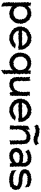

<svg xmlns="http://www.w3.org/2000/svg" viewBox="1612 -2294 876 4139"><g transform="rotate(90 2049.5 -225.0)"><path d="M111 -388 114 -399 104 -404 103 -428 119 -436 115 -437 116 -445 102 -444 95 -442 73 -456 70 -444 55 -460 51 -458 42 -456 30 -435H39L42 -415L24 -405L41 -395H26L25 -376L34 -367L35 -356L29 -340L25 -335L31 -330L24 -303L28 -293L43 -298L30 -278L34 -267L30 -269V-254L35 -237L42 -228H34L31 -200L41 -195L27 -180L37 -169L26 -171L42 -153L34 -154L36 -134L35 -135L26 -118L42 -114C41 -107 40 -99 39 -92L23 -71L35 -60L40 -61L29 -43L33 -31L32 -29L38 -23L32 -8L34 -5L25 12L28 15L26 41H31L35 45L32 61L29 70L38 91L30 101L40 95L42 115L25 119L35 135L43 141L55 151L53 162L59 161L77 170L86 176L100 169L94 176L105 182L115 189L114 178L120 184L123 160L119 145L114 149L124 124L121 127C117 118 112 108 108 99V92H123L121 76L112 60L121 61L114 47L115 40L113 12L109 6L118 1L115 -15L124 -28L123 -35L109 -34L119 -51H126C121 -59 117 -57 129 -50C134 -61 121 -44 133 -52C123 -42 123 -53 134 -39V-25C138 -34 141 -25 159 -30C157 -20 158 -18 167 -23C169 -11 162 -15 175 -16C177 -6 163 -7 178 -16C178 -11 176 -15 187 -13C183 -13 191 -8 196 -1C201 -5 209 3 213 -2C214 3 211 -7 222 -4C212 -4 227 14 223 -1C226 2 229 2 238 18C235 18 249 6 237 12C253 1 246 12 257 9C270 18 272 20 263 11C279 20 281 15 290 9C275 9 285 4 286 16C298 8 300 4 307 0C308 8 311 1 310 7C315 10 316 6 322 -1C322 2 334 11 337 6C321 -1 333 6 339 -4C341 7 339 -6 356 7C349 -14 361 4 364 -7C360 -2 370 -15 363 -12C358 -15 368 -11 376 -19C383 -13 372 -10 387 -23C391 -17 390 -15 388 -16C386 -27 399 -24 389 -24C404 -40 394 -36 411 -32C401 -40 416 -51 404 -38C421 -55 418 -47 412 -59C429 -45 415 -48 425 -66C435 -66 440 -68 432 -57C440 -67 442 -68 445 -70C440 -66 444 -88 440 -87C446 -88 445 -87 442 -91C459 -83 448 -104 463 -95C459 -107 456 -110 461 -102C462 -103 468 -120 462 -109C476 -119 479 -123 468 -129C480 -134 484 -124 479 -143C481 -142 478 -148 483 -141C485 -153 471 -147 478 -153C486 -169 482 -171 488 -164C493 -174 483 -168 485 -171C492 -184 496 -190 480 -185C495 -194 481 -205 483 -207C488 -212 489 -201 481 -218C494 -210 482 -227 501 -231C499 -226 493 -222 496 -238C498 -233 498 -235 496 -243C491 -241 483 -241 493 -262C499 -258 491 -256 483 -264C495 -266 487 -274 495 -274C490 -276 487 -284 492 -289C484 -277 475 -287 477 -303C480 -305 471 -293 475 -312C477 -303 479 -316 476 -320C477 -322 484 -319 473 -326C466 -323 461 -327 460 -323C468 -326 464 -346 474 -348C459 -351 455 -352 463 -354C463 -354 452 -354 465 -349C459 -349 454 -356 441 -367C451 -373 444 -378 440 -374C451 -366 445 -383 430 -373C429 -383 439 -381 437 -387C427 -382 424 -397 420 -400C427 -394 428 -399 419 -404C422 -405 410 -412 414 -417C413 -408 412 -421 398 -423C407 -423 392 -422 394 -420C406 -421 392 -434 390 -434C387 -431 380 -439 385 -422C372 -425 386 -431 366 -431C374 -434 362 -440 360 -441C367 -437 351 -435 354 -454C344 -439 354 -457 343 -441C341 -443 341 -444 331 -461C324 -447 333 -458 333 -452C325 -466 314 -458 309 -463C316 -466 301 -468 295 -466C303 -468 294 -459 301 -467C297 -451 278 -456 274 -462C272 -469 273 -456 280 -465C270 -459 259 -467 257 -453C254 -469 244 -462 239 -470C244 -467 246 -455 231 -461C234 -457 226 -466 223 -448C225 -451 211 -461 220 -450C215 -445 213 -449 199 -452C192 -441 207 -454 202 -439C199 -449 189 -446 184 -449C179 -439 184 -441 168 -447C167 -434 167 -430 169 -431C170 -426 164 -425 164 -429C163 -437 154 -424 149 -416C146 -419 140 -425 145 -412C140 -427 135 -412 135 -412C140 -415 124 -416 139 -403C125 -405 129 -401 117 -394C115 -392 107 -399 107 -399C113 -397 106 -391 121 -390ZM116 -225C119 -232 124 -236 121 -244C121 -244 126 -251 124 -247C125 -259 125 -244 122 -258C128 -255 111 -260 126 -270C118 -272 126 -276 116 -272C132 -275 131 -292 132 -290C132 -290 138 -284 134 -304C140 -295 130 -308 136 -296C130 -313 134 -315 136 -303C131 -322 150 -314 147 -324C140 -318 152 -318 147 -330C160 -336 150 -335 149 -328C164 -327 166 -331 171 -348C169 -343 173 -338 172 -339C168 -353 181 -349 183 -361C184 -362 181 -357 191 -353C189 -369 183 -367 200 -363C198 -372 203 -355 210 -374C202 -362 215 -367 208 -365C205 -371 212 -379 224 -374C233 -367 223 -368 224 -375C242 -368 233 -370 252 -379C255 -382 256 -374 271 -380C271 -380 276 -375 276 -377C275 -370 283 -381 285 -378C293 -379 302 -379 302 -368C292 -366 299 -377 301 -363C318 -369 312 -367 325 -358C327 -366 318 -373 326 -357C336 -367 338 -349 338 -349C333 -350 340 -346 344 -357C339 -356 355 -343 350 -346C360 -337 350 -345 350 -334C354 -333 367 -340 373 -340C366 -325 380 -320 374 -320C366 -315 384 -308 375 -321C381 -306 377 -306 385 -316C376 -309 391 -293 389 -297C385 -290 388 -292 391 -298C399 -286 391 -276 385 -279C388 -268 393 -265 392 -261C394 -261 399 -266 402 -251C406 -248 394 -258 409 -241C407 -244 395 -240 394 -231C408 -240 401 -230 393 -224C412 -228 393 -226 397 -220C394 -217 394 -205 409 -206V-197C396 -183 390 -191 392 -179C404 -178 396 -189 395 -172C384 -173 384 -167 388 -174C392 -161 384 -150 381 -166C395 -151 387 -156 390 -147C386 -152 384 -151 378 -132C372 -137 373 -143 382 -127C374 -121 377 -117 373 -130C359 -115 367 -117 356 -108C361 -113 349 -110 351 -118C357 -109 358 -114 336 -104C347 -94 347 -103 340 -100C343 -90 323 -103 321 -94C330 -83 323 -86 321 -97C323 -83 305 -83 311 -83C308 -79 299 -84 298 -78C298 -78 285 -85 290 -87C289 -88 282 -85 281 -80C264 -82 271 -73 262 -74C270 -83 253 -84 249 -80C249 -83 254 -69 235 -79V-84C234 -81 230 -74 217 -88C226 -88 222 -80 206 -94C200 -93 195 -91 192 -100C204 -89 197 -87 194 -89C180 -100 181 -101 175 -94C170 -101 185 -109 171 -101C169 -117 161 -110 156 -116C171 -117 152 -120 168 -125C156 -113 162 -133 148 -138C158 -127 153 -123 152 -144C148 -143 143 -136 132 -152C145 -153 147 -141 126 -144C130 -161 133 -155 125 -164C123 -164 133 -167 125 -161C135 -167 120 -168 126 -169C126 -182 119 -189 112 -186C118 -191 128 -183 127 -195C111 -202 123 -202 120 -210C117 -200 108 -221 118 -217C122 -227 118 -217 107 -233Z M1052 -187 1060 -200 1042 -221 1050 -232C1058 -226 1043 -222 1059 -230C1059 -230 1061 -235 1051 -236C1055 -258 1052 -256 1042 -265C1053 -257 1043 -265 1053 -264C1055 -267 1052 -269 1043 -281C1047 -270 1044 -274 1043 -289C1038 -283 1044 -296 1033 -294C1047 -288 1036 -305 1039 -311C1039 -311 1039 -307 1031 -316C1042 -324 1039 -318 1021 -319C1032 -332 1031 -326 1034 -333C1017 -328 1030 -337 1012 -343C1024 -349 1013 -341 1010 -344C1016 -342 1014 -351 1013 -352C1003 -359 1000 -354 998 -362C1008 -374 1003 -366 993 -362C996 -376 994 -371 986 -378C981 -389 988 -378 989 -377C991 -385 977 -392 984 -393H973C963 -394 972 -399 972 -399C972 -400 963 -419 957 -419C961 -420 949 -424 952 -419C949 -423 935 -431 943 -422C934 -424 928 -418 928 -436C929 -439 934 -437 920 -431C914 -439 910 -441 924 -439C907 -438 906 -435 915 -435C912 -453 905 -439 898 -455C900 -451 898 -453 888 -453C889 -448 882 -449 884 -452C867 -446 867 -449 877 -461C855 -458 857 -464 857 -464C849 -465 856 -465 843 -467C838 -468 838 -455 838 -453C835 -455 828 -451 834 -455C815 -467 815 -456 806 -463C805 -457 805 -462 798 -461C809 -463 804 -459 802 -464C785 -464 792 -469 775 -470C787 -461 767 -470 771 -457C771 -451 764 -452 766 -468C754 -450 758 -463 754 -459C740 -462 741 -462 741 -458C744 -461 733 -449 722 -456C720 -450 714 -458 724 -456C710 -454 710 -448 718 -440C699 -439 711 -433 705 -434C697 -441 688 -430 691 -445C690 -444 682 -434 683 -437C670 -439 682 -428 675 -429C677 -421 670 -422 668 -416C672 -431 667 -417 658 -410C658 -422 652 -406 641 -414C637 -410 638 -417 648 -403C644 -407 635 -401 634 -398C636 -401 631 -399 620 -396C630 -387 612 -386 615 -395C615 -390 614 -379 611 -373C611 -373 618 -369 604 -375C601 -370 600 -368 597 -359C597 -369 591 -368 586 -352C587 -363 583 -345 594 -350C587 -336 581 -336 574 -335C573 -346 585 -338 587 -324C587 -334 572 -321 571 -316C577 -322 576 -310 568 -323C560 -314 560 -305 562 -297C565 -311 561 -292 558 -286C568 -296 572 -291 570 -280C568 -274 554 -289 564 -268C554 -277 556 -274 562 -266C563 -264 565 -262 547 -254C545 -247 560 -240 549 -240C548 -249 549 -237 549 -237C546 -225 557 -228 560 -233C550 -221 559 -224 555 -212C551 -204 564 -212 549 -204C558 -199 560 -197 550 -192C562 -190 552 -188 555 -176C557 -179 567 -185 556 -173C560 -178 551 -161 553 -160C558 -167 564 -169 568 -156C573 -162 562 -143 575 -150C569 -149 562 -140 572 -144C570 -127 578 -135 582 -125C581 -129 577 -118 579 -129C577 -118 584 -105 587 -104C583 -104 595 -99 587 -102C584 -106 585 -91 587 -94C588 -87 602 -80 603 -86C597 -91 612 -85 597 -79C616 -86 606 -76 614 -82C611 -68 623 -67 626 -68C622 -60 627 -61 634 -64C630 -65 622 -58 625 -54C635 -53 630 -41 648 -45C653 -45 653 -38 650 -38C651 -45 651 -39 657 -37C654 -28 657 -39 669 -29C665 -32 661 -30 676 -32C677 -25 685 -20 678 -18C687 -24 683 -21 695 -14C698 -18 697 -16 709 -12C703 -12 703 -8 720 -10C721 -2 714 -6 724 1C732 1 722 -7 738 4C730 6 731 8 750 12C734 -4 750 2 753 9C754 0 749 9 770 15C764 1 760 9 772 1C780 13 774 2 773 8C786 7 794 10 801 10C803 16 794 17 807 12C805 2 817 6 815 3C810 19 818 16 826 17C836 13 823 3 845 14C842 9 834 17 851 6C855 5 856 12 847 12C856 14 872 3 874 -4C866 5 869 10 870 2C882 -6 892 -8 880 -2C883 -7 887 -12 892 -5C892 -1 911 -12 904 -14C915 -19 906 -15 917 -20C927 -15 920 -13 931 -9C930 -22 921 -21 940 -22C937 -17 934 -22 934 -38C944 -34 953 -33 953 -41C953 -31 954 -36 960 -46C965 -52 966 -50 969 -38C977 -45 973 -52 982 -47C971 -52 977 -49 983 -60C976 -71 989 -73 982 -60C983 -73 995 -71 990 -83C999 -81 1001 -71 1006 -91C995 -85 1003 -92 1011 -96C1009 -85 1006 -103 1018 -92C1017 -106 1013 -113 1012 -105L1024 -102L1021 -116C1021 -119 1012 -106 1008 -120C1019 -119 1010 -107 1008 -116C998 -116 1010 -120 999 -110C1000 -123 992 -123 996 -112C995 -113 975 -126 975 -126C979 -125 961 -123 956 -121C970 -132 959 -117 945 -133C955 -131 939 -114 941 -124C932 -126 930 -114 931 -124C918 -120 913 -121 916 -103C899 -110 904 -99 894 -109C897 -99 894 -93 897 -92C894 -96 883 -101 886 -92C876 -88 884 -79 884 -89C871 -94 870 -85 870 -85C859 -88 857 -78 850 -86C853 -68 857 -75 847 -77C838 -80 844 -76 841 -83C835 -69 823 -64 831 -70C827 -73 812 -66 809 -75C817 -74 800 -68 810 -68C797 -69 795 -63 793 -64C790 -80 795 -76 785 -77C771 -72 773 -67 772 -71C760 -73 755 -73 752 -76C752 -76 747 -82 748 -87C748 -83 741 -81 734 -74C727 -73 728 -91 729 -79C719 -89 732 -80 723 -88C715 -97 724 -94 706 -92C715 -86 700 -98 705 -99C705 -107 701 -107 701 -105C693 -115 688 -107 678 -107C679 -118 689 -119 686 -121C678 -122 675 -121 671 -117C681 -136 675 -126 662 -144C672 -128 658 -132 668 -135C650 -136 651 -139 653 -154C653 -149 660 -153 660 -153C646 -170 644 -168 655 -175C636 -163 651 -176 639 -173C637 -180 638 -175 644 -189L654 -185L663 -197L669 -187L672 -190L690 -193L695 -179L717 -188L718 -180H739L745 -191L755 -196L766 -181L767 -187L785 -178L790 -189L794 -195L811 -178L814 -186L836 -192L835 -180L843 -195L866 -185L863 -197L879 -189L884 -194L911 -195V-190L914 -192H934L940 -189L943 -194L960 -193L970 -179L974 -183L998 -182L993 -180L1020 -178L1017 -188L1037 -187L1040 -190L1051 -179ZM878 -256 861 -264 858 -261 838 -267 832 -266 820 -260 822 -265H800L802 -268L778 -263L771 -260L750 -261L734 -269L736 -258L731 -260L710 -271V-267H693L678 -256L673 -262L665 -257L652 -265L641 -261V-262C647 -260 649 -260 635 -267C651 -269 638 -281 642 -288C654 -281 645 -282 645 -282C645 -282 652 -303 656 -292C658 -297 649 -298 670 -316C655 -309 663 -308 663 -308C660 -327 667 -321 674 -321C672 -328 668 -331 670 -336C673 -325 687 -339 687 -339C682 -343 688 -333 692 -353C690 -338 696 -358 704 -348C696 -354 702 -348 706 -361C715 -358 709 -368 720 -352C730 -362 723 -357 731 -361C728 -372 741 -362 737 -362C745 -371 746 -362 754 -367C761 -382 748 -367 751 -378C763 -373 775 -380 767 -382C783 -369 768 -386 786 -383C794 -373 798 -371 787 -389C799 -376 806 -386 798 -388C800 -390 811 -390 805 -376C825 -388 827 -372 825 -386C825 -379 842 -372 840 -387C831 -386 836 -375 849 -369C843 -374 863 -382 854 -367C868 -375 873 -371 870 -371C874 -369 866 -374 878 -362C878 -362 883 -370 882 -356C890 -356 901 -363 894 -366C899 -347 908 -356 897 -343C897 -343 913 -355 907 -345C915 -340 909 -337 911 -339C915 -338 931 -327 929 -330V-325C940 -326 942 -309 940 -306C937 -319 935 -317 943 -298C939 -298 948 -305 953 -309C953 -289 955 -285 955 -299C963 -288 956 -276 952 -284C969 -278 968 -274 966 -263C955 -263 957 -260 964 -269L949 -267L940 -269L943 -261L933 -264L919 -271L908 -256L886 -269C884 -264 881 -260 878 -256Z M1570 28 1569 17 1573 -5 1574 -13 1582 -20H1572L1580 -32L1574 -40L1572 -66L1575 -62L1564 -80V-83L1583 -97L1581 -106L1567 -123L1568 -134L1565 -128L1567 -148L1577 -163L1568 -162L1582 -184L1565 -182L1580 -193L1583 -208V-220L1571 -232L1569 -236L1566 -253L1574 -255L1579 -275L1581 -271L1564 -296L1571 -298L1568 -315H1566L1568 -328L1580 -341L1583 -353L1573 -357V-375L1575 -377L1568 -387L1566 -406C1570 -410 1573 -415 1582 -414L1571 -425V-448L1570 -446L1560 -451L1546 -446L1537 -444L1519 -457L1517 -443L1498 -449H1495L1501 -425L1497 -413L1496 -418L1503 -402L1496 -387C1503 -387 1502 -397 1481 -403C1494 -399 1487 -394 1484 -396C1473 -410 1480 -405 1482 -405C1485 -416 1474 -420 1467 -410C1467 -417 1461 -421 1454 -416C1467 -425 1455 -418 1466 -435C1456 -430 1457 -432 1440 -424C1439 -428 1447 -442 1444 -438C1437 -442 1432 -445 1436 -438C1434 -448 1432 -439 1419 -442C1414 -453 1410 -447 1412 -447C1415 -452 1411 -450 1398 -456C1399 -457 1406 -445 1388 -458C1393 -456 1386 -465 1388 -451C1377 -449 1371 -452 1371 -460C1376 -453 1373 -461 1359 -466C1362 -468 1356 -457 1345 -462C1352 -456 1336 -466 1341 -456C1329 -458 1328 -462 1328 -453C1312 -459 1310 -461 1310 -470C1318 -467 1313 -465 1312 -461C1306 -457 1297 -464 1285 -451C1288 -463 1275 -464 1288 -454C1278 -455 1279 -462 1273 -447C1271 -454 1255 -449 1264 -441C1248 -456 1252 -440 1247 -445C1244 -454 1240 -444 1234 -449C1242 -435 1242 -434 1234 -436C1227 -439 1228 -441 1229 -433C1218 -427 1210 -429 1221 -420C1206 -420 1218 -429 1216 -430C1201 -419 1198 -422 1191 -415C1190 -410 1197 -404 1183 -412C1196 -415 1195 -403 1191 -405C1189 -393 1174 -402 1170 -387C1171 -403 1184 -385 1166 -393C1169 -376 1178 -381 1166 -386C1157 -383 1159 -378 1161 -365C1151 -376 1161 -365 1145 -360C1151 -368 1153 -360 1146 -354C1154 -345 1145 -360 1153 -344C1144 -354 1143 -343 1141 -343C1145 -344 1147 -340 1130 -336C1144 -318 1134 -320 1138 -313C1128 -310 1132 -307 1122 -311C1127 -310 1118 -308 1125 -310C1132 -301 1118 -302 1126 -287C1114 -286 1120 -292 1121 -285C1129 -271 1119 -276 1125 -277C1126 -271 1111 -261 1117 -272C1123 -262 1124 -259 1115 -249C1112 -243 1107 -256 1122 -248C1122 -248 1122 -247 1119 -244C1109 -239 1115 -222 1118 -227L1115 -225C1112 -214 1107 -213 1119 -217C1124 -204 1119 -214 1117 -203C1118 -193 1114 -195 1108 -187C1117 -190 1122 -172 1125 -180C1121 -172 1111 -168 1125 -170C1113 -160 1126 -164 1120 -154C1130 -152 1127 -147 1125 -150C1134 -147 1130 -146 1129 -130C1127 -140 1125 -128 1132 -122C1138 -119 1141 -128 1130 -122C1138 -120 1145 -113 1150 -106C1141 -106 1138 -91 1157 -96C1157 -94 1159 -92 1160 -88C1153 -86 1159 -92 1166 -82C1158 -77 1164 -74 1157 -63C1165 -75 1172 -66 1165 -62C1179 -66 1180 -68 1186 -67C1180 -63 1191 -62 1195 -47C1185 -49 1184 -47 1189 -38C1201 -36 1200 -43 1211 -47C1209 -32 1205 -28 1215 -41C1219 -27 1211 -25 1215 -22C1211 -23 1225 -13 1232 -30C1236 -22 1240 -27 1236 -8C1228 -9 1246 -11 1235 -20C1246 -9 1244 -10 1248 -1C1248 -6 1253 -1 1252 -4C1255 6 1261 -7 1261 -7C1267 -8 1268 10 1274 -6C1287 -1 1296 6 1285 5C1292 10 1299 15 1292 14C1305 -1 1308 9 1313 9C1311 0 1320 8 1321 14C1318 5 1325 13 1325 13C1333 20 1333 13 1334 19C1335 1 1342 12 1344 5C1353 8 1362 4 1355 6C1374 3 1370 8 1369 11C1368 1 1374 16 1391 -1C1382 3 1387 8 1402 -4C1401 4 1408 3 1410 5C1411 8 1411 3 1405 0C1412 -1 1416 -12 1423 -16C1432 0 1435 -6 1425 -13C1439 -12 1439 -20 1435 -12C1433 -21 1451 -24 1443 -24C1459 -20 1459 -19 1461 -23C1467 -23 1455 -24 1461 -38C1470 -40 1476 -40 1474 -46C1482 -48 1483 -42 1483 -39C1472 -51 1489 -54 1488 -59C1488 -59 1486 -54 1483 -67L1498 -56L1500 -32L1481 -40L1495 -18L1498 -6L1497 -7C1493 -1 1489 6 1485 12L1490 27L1499 49L1488 50L1491 59L1498 68L1491 75L1499 94L1490 101L1483 105L1491 130L1496 134L1500 144L1484 159L1490 172L1491 181L1497 178L1493 193H1500L1506 174L1510 186L1514 173L1523 167L1547 159L1552 148L1562 143L1563 138L1565 135L1579 131L1581 108L1564 101L1568 95L1574 93L1581 67L1578 64C1573 55 1569 46 1564 37C1564 32 1568 31 1570 28ZM1203 -225C1208 -227 1204 -227 1204 -232C1202 -233 1196 -241 1201 -254C1202 -258 1198 -256 1197 -254C1212 -256 1204 -257 1201 -277C1208 -281 1203 -280 1217 -276C1205 -279 1217 -292 1223 -296C1213 -292 1219 -296 1209 -296C1212 -293 1213 -312 1216 -300C1229 -311 1233 -311 1231 -319C1225 -314 1236 -316 1242 -324C1233 -320 1240 -324 1230 -328C1242 -334 1241 -336 1243 -338C1252 -331 1243 -336 1253 -338C1256 -340 1250 -348 1259 -344C1263 -362 1265 -358 1274 -351C1274 -360 1276 -361 1284 -362C1281 -372 1282 -356 1292 -357C1300 -373 1291 -368 1298 -378C1297 -375 1301 -372 1308 -373C1308 -373 1324 -371 1328 -370C1332 -384 1329 -372 1326 -382C1329 -383 1346 -382 1334 -381C1351 -378 1354 -369 1359 -385C1353 -377 1352 -368 1371 -384C1370 -371 1375 -380 1371 -365C1375 -366 1380 -373 1385 -372C1396 -377 1400 -377 1403 -375C1389 -376 1404 -372 1398 -373C1401 -364 1400 -358 1408 -359C1416 -365 1419 -353 1429 -356C1424 -356 1435 -361 1424 -346C1437 -341 1440 -352 1438 -350C1448 -353 1448 -335 1453 -348C1450 -346 1452 -329 1450 -335C1457 -341 1455 -339 1452 -331C1452 -316 1470 -324 1455 -325C1468 -322 1466 -323 1468 -303C1478 -302 1476 -316 1474 -295C1468 -299 1479 -304 1482 -300C1472 -282 1478 -290 1472 -280C1479 -292 1483 -279 1480 -277C1482 -278 1486 -262 1488 -263C1483 -272 1494 -264 1489 -260C1481 -254 1495 -248 1491 -254C1487 -237 1484 -237 1481 -235C1496 -238 1495 -221 1491 -224C1494 -213 1486 -215 1496 -206C1487 -213 1485 -212 1484 -206C1495 -203 1493 -200 1496 -190C1477 -184 1487 -184 1476 -187C1494 -178 1491 -184 1478 -173C1475 -168 1473 -167 1476 -176C1482 -159 1477 -154 1469 -152C1465 -152 1466 -147 1467 -145C1466 -150 1467 -152 1470 -139C1470 -139 1461 -144 1466 -133C1456 -130 1449 -136 1453 -128C1442 -118 1455 -113 1446 -121C1448 -117 1436 -115 1444 -122C1429 -118 1441 -113 1432 -106C1431 -96 1418 -104 1423 -106C1412 -95 1423 -95 1414 -101C1405 -101 1419 -99 1413 -85C1393 -94 1391 -85 1398 -81C1393 -79 1380 -92 1391 -78C1387 -90 1371 -89 1385 -72C1377 -86 1359 -74 1357 -87C1366 -78 1358 -78 1360 -88C1339 -87 1348 -79 1343 -83C1333 -71 1328 -71 1329 -87C1324 -70 1328 -79 1317 -71C1309 -79 1320 -74 1305 -87C1311 -87 1297 -88 1304 -78C1289 -88 1293 -90 1283 -82C1278 -83 1278 -97 1283 -102C1275 -100 1278 -101 1267 -100C1260 -109 1255 -102 1258 -103C1261 -100 1253 -107 1259 -107C1240 -121 1256 -107 1245 -116C1241 -126 1243 -119 1246 -118C1230 -130 1234 -126 1238 -122C1226 -125 1223 -141 1221 -132C1217 -150 1221 -144 1220 -151C1220 -151 1221 -153 1218 -163C1213 -160 1205 -173 1210 -171C1220 -160 1217 -168 1210 -181C1216 -171 1199 -179 1207 -181C1213 -181 1197 -197 1198 -204C1214 -200 1197 -210 1198 -205C1211 -207 1204 -218 1205 -208C1206 -224 1203 -226 1198 -227Z M1643 -149C1634 -150 1645 -140 1640 -131C1652 -139 1644 -137 1652 -127C1651 -115 1640 -128 1641 -117C1654 -122 1639 -113 1645 -102C1641 -96 1645 -109 1648 -102C1648 -102 1643 -84 1651 -95C1653 -90 1649 -90 1653 -71C1656 -74 1657 -64 1663 -76C1668 -57 1660 -53 1657 -57C1662 -51 1659 -51 1666 -54C1676 -45 1666 -42 1681 -49C1682 -48 1685 -40 1684 -40C1686 -34 1678 -23 1681 -27C1689 -30 1694 -25 1686 -26C1700 -25 1690 -18 1689 -14C1708 -8 1693 -8 1706 -9C1699 -4 1719 -16 1709 -14C1724 2 1716 -14 1719 -4C1733 -7 1723 -10 1740 1C1743 -7 1735 9 1732 -4C1745 2 1754 0 1753 16C1757 10 1747 -2 1764 5C1768 14 1771 1 1775 12C1767 17 1771 14 1783 11C1787 12 1787 19 1800 6C1808 20 1800 11 1815 3C1819 12 1807 20 1814 8C1824 1 1834 3 1821 12C1833 10 1829 12 1837 7C1835 15 1846 4 1849 9C1855 8 1861 -3 1852 -6C1872 -3 1869 3 1878 0C1875 -10 1876 2 1872 -6C1887 -14 1886 -2 1888 -18C1895 -13 1895 -20 1904 -14C1904 -14 1905 -25 1912 -15C1908 -15 1917 -35 1922 -29C1906 -37 1916 -23 1917 -36C1917 -32 1919 -32 1928 -36C1926 -50 1936 -54 1928 -44C1946 -47 1947 -62 1945 -53C1950 -64 1944 -55 1940 -69C1955 -62 1944 -62 1953 -73C1955 -75 1956 -78 1962 -84L1954 -66L1952 -51L1957 -48L1970 -41L1966 -23L1967 -6L1963 -7L1974 -10L1981 0L1989 4L1999 7L2015 -10L2020 -2L2033 -4L2044 7L2036 -15L2042 -30L2048 -21L2039 -41L2052 -57L2047 -64L2051 -74L2038 -79L2042 -100L2048 -92L2044 -119L2046 -116L2050 -132L2052 -134L2039 -154L2053 -156L2043 -176L2053 -178L2037 -195L2046 -201L2045 -203L2048 -230L2041 -239L2043 -250C2045 -251 2047 -253 2050 -254V-272L2051 -278L2047 -285L2049 -304L2052 -315L2046 -327L2039 -332L2049 -336L2051 -342L2054 -369L2040 -379L2038 -382V-389L2036 -395L2035 -406L2049 -421L2048 -434L2026 -426L2014 -427L2016 -438L2010 -434L2000 -436L1988 -423L1975 -434L1957 -431L1963 -429L1958 -419L1960 -409V-389L1955 -374L1964 -367L1958 -360L1970 -352L1965 -343L1961 -332V-311L1970 -304L1967 -288H1960L1965 -273C1962 -264 1958 -256 1955 -247L1967 -239C1967 -239 1961 -235 1965 -226C1964 -223 1964 -224 1963 -214C1965 -227 1958 -219 1950 -218C1948 -208 1963 -195 1946 -189C1960 -202 1959 -190 1943 -182C1947 -183 1951 -176 1958 -180C1952 -173 1954 -166 1949 -178C1936 -162 1947 -158 1931 -153C1934 -161 1938 -145 1926 -148C1928 -147 1940 -138 1928 -143C1935 -149 1924 -132 1916 -138C1928 -141 1913 -128 1927 -120C1914 -124 1905 -120 1916 -110C1904 -108 1898 -109 1914 -110C1912 -107 1904 -109 1892 -97C1891 -96 1884 -102 1891 -94C1897 -94 1879 -99 1878 -103C1875 -93 1885 -82 1870 -90C1867 -92 1872 -94 1859 -81C1855 -90 1861 -85 1857 -74C1854 -88 1846 -88 1844 -82C1844 -82 1837 -81 1837 -74C1837 -74 1837 -78 1817 -70C1831 -76 1816 -63 1821 -73C1814 -78 1798 -79 1805 -66C1806 -76 1786 -77 1798 -68C1781 -64 1785 -70 1787 -82C1780 -70 1768 -72 1777 -68C1761 -86 1764 -86 1769 -90C1750 -82 1757 -79 1750 -93C1744 -82 1750 -83 1756 -90C1746 -103 1742 -107 1735 -95C1730 -109 1741 -112 1737 -106C1742 -101 1730 -116 1737 -123C1737 -123 1728 -120 1736 -129C1730 -137 1737 -136 1722 -138C1724 -133 1722 -146 1729 -139C1733 -153 1723 -156 1732 -166L1717 -160L1725 -180L1730 -186V-197L1733 -215L1728 -216L1727 -234L1719 -240L1722 -262L1725 -280L1720 -272L1729 -281L1732 -301L1725 -311L1731 -326L1733 -334L1716 -347L1726 -346L1729 -354L1724 -364L1725 -389L1733 -398L1717 -402L1728 -416L1715 -417L1725 -435L1721 -441L1697 -439H1686L1692 -422L1671 -423L1663 -438L1654 -434L1633 -430L1638 -425L1636 -403L1639 -411L1649 -383L1637 -391L1644 -370L1638 -371C1641 -362 1645 -354 1648 -345L1651 -332L1641 -327L1639 -319L1649 -292V-285L1651 -273L1640 -270L1637 -258L1640 -246L1638 -231L1643 -223L1646 -220L1649 -201C1644 -195 1639 -189 1634 -184L1646 -167L1641 -166L1640 -153Z M2608 -187 2616 -200 2598 -221 2606 -232C2614 -226 2599 -222 2615 -230C2615 -230 2617 -235 2607 -236C2611 -258 2608 -256 2598 -265C2609 -257 2599 -265 2609 -264C2611 -267 2608 -269 2599 -281C2603 -270 2600 -274 2599 -289C2594 -283 2600 -296 2589 -294C2603 -288 2592 -305 2595 -311C2595 -311 2595 -307 2587 -316C2598 -324 2595 -318 2577 -319C2588 -332 2587 -326 2590 -333C2573 -328 2586 -337 2568 -343C2580 -349 2569 -341 2566 -344C2572 -342 2570 -351 2569 -352C2559 -359 2556 -354 2554 -362C2564 -374 2559 -366 2549 -362C2552 -376 2550 -371 2542 -378C2537 -389 2544 -378 2545 -377C2547 -385 2533 -392 2540 -393H2529C2519 -394 2528 -399 2528 -399C2528 -400 2519 -419 2513 -419C2517 -420 2505 -424 2508 -419C2505 -423 2491 -431 2499 -422C2490 -424 2484 -418 2484 -436C2485 -439 2490 -437 2476 -431C2470 -439 2466 -441 2480 -439C2463 -438 2462 -435 2471 -435C2468 -453 2461 -439 2454 -455C2456 -451 2454 -453 2444 -453C2445 -448 2438 -449 2440 -452C2423 -446 2423 -449 2433 -461C2411 -458 2413 -464 2413 -464C2405 -465 2412 -465 2399 -467C2394 -468 2394 -455 2394 -453C2391 -455 2384 -451 2390 -455C2371 -467 2371 -456 2362 -463C2361 -457 2361 -462 2354 -461C2365 -463 2360 -459 2358 -464C2341 -464 2348 -469 2331 -470C2343 -461 2323 -470 2327 -457C2327 -451 2320 -452 2322 -468C2310 -450 2314 -463 2310 -459C2296 -462 2297 -462 2297 -458C2300 -461 2289 -449 2278 -456C2276 -450 2270 -458 2280 -456C2266 -454 2266 -448 2274 -440C2255 -439 2267 -433 2261 -434C2253 -441 2244 -430 2247 -445C2246 -444 2238 -434 2239 -437C2226 -439 2238 -428 2231 -429C2233 -421 2226 -422 2224 -416C2228 -431 2223 -417 2214 -410C2214 -422 2208 -406 2197 -414C2193 -410 2194 -417 2204 -403C2200 -407 2191 -401 2190 -398C2192 -401 2187 -399 2176 -396C2186 -387 2168 -386 2171 -395C2171 -390 2170 -379 2167 -373C2167 -373 2174 -369 2160 -375C2157 -370 2156 -368 2153 -359C2153 -369 2147 -368 2142 -352C2143 -363 2139 -345 2150 -350C2143 -336 2137 -336 2130 -335C2129 -346 2141 -338 2143 -324C2143 -334 2128 -321 2127 -316C2133 -322 2132 -310 2124 -323C2116 -314 2116 -305 2118 -297C2121 -311 2117 -292 2114 -286C2124 -296 2128 -291 2126 -280C2124 -274 2110 -289 2120 -268C2110 -277 2112 -274 2118 -266C2119 -264 2121 -262 2103 -254C2101 -247 2116 -240 2105 -240C2104 -249 2105 -237 2105 -237C2102 -225 2113 -228 2116 -233C2106 -221 2115 -224 2111 -212C2107 -204 2120 -212 2105 -204C2114 -199 2116 -197 2106 -192C2118 -190 2108 -188 2111 -176C2113 -179 2123 -185 2112 -173C2116 -178 2107 -161 2109 -160C2114 -167 2120 -169 2124 -156C2129 -162 2118 -143 2131 -150C2125 -149 2118 -140 2128 -144C2126 -127 2134 -135 2138 -125C2137 -129 2133 -118 2135 -129C2133 -118 2140 -105 2143 -104C2139 -104 2151 -99 2143 -102C2140 -106 2141 -91 2143 -94C2144 -87 2158 -80 2159 -86C2153 -91 2168 -85 2153 -79C2172 -86 2162 -76 2170 -82C2167 -68 2179 -67 2182 -68C2178 -60 2183 -61 2190 -64C2186 -65 2178 -58 2181 -54C2191 -53 2186 -41 2204 -45C2209 -45 2209 -38 2206 -38C2207 -45 2207 -39 2213 -37C2210 -28 2213 -39 2225 -29C2221 -32 2217 -30 2232 -32C2233 -25 2241 -20 2234 -18C2243 -24 2239 -21 2251 -14C2254 -18 2253 -16 2265 -12C2259 -12 2259 -8 2276 -10C2277 -2 2270 -6 2280 1C2288 1 2278 -7 2294 4C2286 6 2287 8 2306 12C2290 -4 2306 2 2309 9C2310 0 2305 9 2326 15C2320 1 2316 9 2328 1C2336 13 2330 2 2329 8C2342 7 2350 10 2357 10C2359 16 2350 17 2363 12C2361 2 2373 6 2371 3C2366 19 2374 16 2382 17C2392 13 2379 3 2401 14C2398 9 2390 17 2407 6C2411 5 2412 12 2403 12C2412 14 2428 3 2430 -4C2422 5 2425 10 2426 2C2438 -6 2448 -8 2436 -2C2439 -7 2443 -12 2448 -5C2448 -1 2467 -12 2460 -14C2471 -19 2462 -15 2473 -20C2483 -15 2476 -13 2487 -9C2486 -22 2477 -21 2496 -22C2493 -17 2490 -22 2490 -38C2500 -34 2509 -33 2509 -41C2509 -31 2510 -36 2516 -46C2521 -52 2522 -50 2525 -38C2533 -45 2529 -52 2538 -47C2527 -52 2533 -49 2539 -60C2532 -71 2545 -73 2538 -60C2539 -73 2551 -71 2546 -83C2555 -81 2557 -71 2562 -91C2551 -85 2559 -92 2567 -96C2565 -85 2562 -103 2574 -92C2573 -106 2569 -113 2568 -105L2580 -102L2577 -116C2577 -119 2568 -106 2564 -120C2575 -119 2566 -107 2564 -116C2554 -116 2566 -120 2555 -110C2556 -123 2548 -123 2552 -112C2551 -113 2531 -126 2531 -126C2535 -125 2517 -123 2512 -121C2526 -132 2515 -117 2501 -133C2511 -131 2495 -114 2497 -124C2488 -126 2486 -114 2487 -124C2474 -120 2469 -121 2472 -103C2455 -110 2460 -99 2450 -109C2453 -99 2450 -93 2453 -92C2450 -96 2439 -101 2442 -92C2432 -88 2440 -79 2440 -89C2427 -94 2426 -85 2426 -85C2415 -88 2413 -78 2406 -86C2409 -68 2413 -75 2403 -77C2394 -80 2400 -76 2397 -83C2391 -69 2379 -64 2387 -70C2383 -73 2368 -66 2365 -75C2373 -74 2356 -68 2366 -68C2353 -69 2351 -63 2349 -64C2346 -80 2351 -76 2341 -77C2327 -72 2329 -67 2328 -71C2316 -73 2311 -73 2308 -76C2308 -76 2303 -82 2304 -87C2304 -83 2297 -81 2290 -74C2283 -73 2284 -91 2285 -79C2275 -89 2288 -80 2279 -88C2271 -97 2280 -94 2262 -92C2271 -86 2256 -98 2261 -99C2261 -107 2257 -107 2257 -105C2249 -115 2244 -107 2234 -107C2235 -118 2245 -119 2242 -121C2234 -122 2231 -121 2227 -117C2237 -136 2231 -126 2218 -144C2228 -128 2214 -132 2224 -135C2206 -136 2207 -139 2209 -154C2209 -149 2216 -153 2216 -153C2202 -170 2200 -168 2211 -175C2192 -163 2207 -176 2195 -173C2193 -180 2194 -175 2200 -189L2210 -185L2219 -197L2225 -187L2228 -190L2246 -193L2251 -179L2273 -188L2274 -180H2295L2301 -191L2311 -196L2322 -181L2323 -187L2341 -178L2346 -189L2350 -195L2367 -178L2370 -186L2392 -192L2391 -180L2399 -195L2422 -185L2419 -197L2435 -189L2440 -194L2467 -195V-190L2470 -192H2490L2496 -189L2499 -194L2516 -193L2526 -179L2530 -183L2554 -182L2549 -180L2576 -178L2573 -188L2593 -187L2596 -190L2607 -179ZM2434 -256 2417 -264 2414 -261 2394 -267 2388 -266 2376 -260 2378 -265H2356L2358 -268L2334 -263L2327 -260L2306 -261L2290 -269L2292 -258L2287 -260L2266 -271V-267H2249L2234 -256L2229 -262L2221 -257L2208 -265L2197 -261V-262C2203 -260 2205 -260 2191 -267C2207 -269 2194 -281 2198 -288C2210 -281 2201 -282 2201 -282C2201 -282 2208 -303 2212 -292C2214 -297 2205 -298 2226 -316C2211 -309 2219 -308 2219 -308C2216 -327 2223 -321 2230 -321C2228 -328 2224 -331 2226 -336C2229 -325 2243 -339 2243 -339C2238 -343 2244 -333 2248 -353C2246 -338 2252 -358 2260 -348C2252 -354 2258 -348 2262 -361C2271 -358 2265 -368 2276 -352C2286 -362 2279 -357 2287 -361C2284 -372 2297 -362 2293 -362C2301 -371 2302 -362 2310 -367C2317 -382 2304 -367 2307 -378C2319 -373 2331 -380 2323 -382C2339 -369 2324 -386 2342 -383C2350 -373 2354 -371 2343 -389C2355 -376 2362 -386 2354 -388C2356 -390 2367 -390 2361 -376C2381 -388 2383 -372 2381 -386C2381 -379 2398 -372 2396 -387C2387 -386 2392 -375 2405 -369C2399 -374 2419 -382 2410 -367C2424 -375 2429 -371 2426 -371C2430 -369 2422 -374 2434 -362C2434 -362 2439 -370 2438 -356C2446 -356 2457 -363 2450 -366C2455 -347 2464 -356 2453 -343C2453 -343 2469 -355 2463 -345C2471 -340 2465 -337 2467 -339C2471 -338 2487 -327 2485 -330V-325C2496 -326 2498 -309 2496 -306C2493 -319 2491 -317 2499 -298C2495 -298 2504 -305 2509 -309C2509 -289 2511 -285 2511 -299C2519 -288 2512 -276 2508 -284C2525 -278 2524 -274 2522 -263C2511 -263 2513 -260 2520 -269L2505 -267L2496 -269L2499 -261L2489 -264L2475 -271L2464 -256L2442 -269C2440 -264 2437 -260 2434 -256Z M2785 -638C2783 -642 2786 -638 2779 -643C2769 -638 2764 -645 2756 -638C2751 -633 2759 -627 2760 -635C2752 -642 2742 -631 2745 -639C2735 -621 2732 -623 2733 -631C2734 -618 2734 -620 2719 -619C2724 -632 2720 -613 2717 -625C2710 -617 2702 -608 2699 -621C2703 -616 2693 -621 2689 -612C2697 -609 2685 -616 2677 -603C2676 -612 2688 -602 2681 -608C2672 -595 2681 -597 2675 -590C2675 -593 2666 -583 2661 -582L2676 -573L2664 -560L2673 -567L2691 -548L2688 -538L2700 -537L2696 -513L2706 -527C2703 -535 2716 -532 2710 -541C2716 -533 2724 -533 2727 -541C2718 -532 2729 -535 2720 -551C2731 -548 2733 -540 2733 -550C2745 -541 2744 -557 2758 -542C2759 -547 2758 -551 2764 -556C2765 -561 2774 -552 2766 -558C2781 -559 2771 -548 2784 -549C2779 -555 2785 -563 2803 -556C2801 -556 2794 -550 2796 -561C2803 -543 2809 -549 2811 -555C2808 -560 2820 -552 2830 -559C2830 -559 2831 -556 2830 -557C2841 -544 2847 -551 2840 -544C2836 -551 2858 -552 2848 -553C2854 -533 2857 -535 2854 -536C2862 -536 2879 -541 2871 -532C2876 -545 2881 -528 2874 -539C2891 -541 2894 -539 2903 -535C2906 -528 2907 -534 2912 -529C2912 -535 2912 -526 2914 -520C2924 -518 2928 -533 2924 -515C2935 -520 2922 -520 2931 -525C2935 -510 2935 -521 2943 -515C2956 -513 2946 -510 2952 -517C2960 -523 2964 -513 2965 -514C2968 -521 2975 -509 2980 -519C2971 -516 2972 -519 2973 -508C2988 -515 2999 -510 2995 -504C3004 -502 3000 -522 2995 -522C3001 -512 3019 -520 3008 -516C3019 -504 3015 -506 3029 -517C3037 -519 3043 -516 3044 -514C3041 -517 3053 -526 3050 -517C3050 -517 3059 -521 3054 -516C3054 -534 3056 -537 3056 -532C3063 -525 3075 -523 3067 -543C3068 -529 3084 -528 3089 -539C3084 -548 3087 -538 3102 -548C3093 -539 3103 -544 3100 -547C3099 -548 3115 -564 3115 -557C3110 -568 3104 -564 3121 -562L3104 -575L3102 -587L3092 -583L3086 -604L3089 -610L3081 -622L3075 -628L3076 -618C3072 -621 3066 -615 3057 -610C3070 -606 3057 -623 3053 -619C3060 -618 3058 -599 3044 -610C3050 -604 3050 -610 3038 -595C3037 -610 3041 -593 3034 -596C3033 -606 3020 -596 3018 -606C3016 -604 3015 -588 3004 -589C2999 -602 3002 -599 2986 -594C2985 -596 2983 -597 2996 -594C2994 -593 2980 -590 2977 -607C2986 -594 2985 -589 2978 -599C2972 -596 2969 -592 2967 -603C2970 -592 2955 -603 2966 -597C2965 -595 2959 -611 2944 -613C2956 -598 2946 -598 2938 -597C2938 -607 2933 -617 2922 -617C2926 -615 2919 -606 2929 -612C2922 -612 2915 -624 2909 -617C2913 -620 2903 -622 2912 -620C2898 -627 2905 -627 2883 -631C2886 -617 2881 -615 2875 -630V-625C2864 -638 2868 -639 2859 -624C2864 -629 2848 -633 2843 -634C2850 -637 2831 -624 2841 -641C2821 -635 2817 -640 2820 -639C2810 -637 2812 -629 2820 -632C2806 -632 2796 -637 2803 -643C2796 -633 2799 -633 2780 -635ZM3081 -188 3091 -212H3098L3081 -224L3093 -230L3096 -235V-251L3083 -264L3084 -265L3086 -285L3090 -283C3082 -277 3083 -289 3086 -294C3089 -294 3090 -293 3082 -309C3082 -309 3093 -306 3084 -309C3084 -327 3082 -325 3079 -322C3093 -321 3078 -336 3078 -336C3086 -346 3081 -337 3073 -336C3086 -353 3087 -362 3087 -363C3073 -353 3074 -357 3067 -367C3078 -376 3062 -365 3076 -374C3064 -378 3066 -372 3069 -384C3058 -375 3072 -391 3056 -383C3056 -383 3051 -395 3048 -391C3060 -394 3053 -407 3048 -396C3041 -400 3038 -400 3042 -418C3043 -417 3040 -405 3032 -411C3037 -423 3025 -414 3031 -416C3030 -415 3027 -414 3030 -421C3012 -422 3008 -425 3012 -420C3017 -433 3011 -426 3003 -427C3006 -438 2987 -430 2987 -431C2992 -438 2977 -436 2981 -447C2972 -440 2973 -449 2975 -450C2964 -446 2961 -446 2955 -435C2954 -444 2950 -446 2958 -438C2953 -444 2947 -441 2931 -439C2927 -433 2931 -448 2917 -448C2926 -434 2925 -451 2923 -438C2911 -444 2897 -448 2901 -449C2893 -439 2895 -434 2900 -438C2890 -443 2887 -434 2879 -427C2882 -440 2876 -426 2877 -440C2871 -426 2870 -425 2859 -435C2858 -419 2853 -420 2862 -418C2852 -414 2857 -417 2839 -413C2844 -426 2842 -424 2833 -424C2828 -420 2827 -419 2829 -400C2817 -413 2827 -401 2827 -401C2808 -392 2809 -407 2814 -407C2812 -399 2801 -396 2806 -387C2798 -388 2798 -396 2795 -381C2790 -378 2797 -372 2791 -372C2787 -378 2791 -383 2789 -368C2781 -373 2784 -359 2786 -357C2770 -357 2770 -359 2768 -348L2769 -358L2780 -375L2781 -382L2777 -395L2770 -404L2772 -413L2770 -433L2768 -440L2757 -425L2761 -427L2745 -412C2739 -409 2731 -408 2725 -406L2705 -396L2698 -387L2702 -379H2694L2689 -372L2696 -351L2686 -340L2695 -330L2698 -317L2687 -314H2679L2685 -293L2690 -291L2696 -279L2694 -259L2679 -248L2694 -253L2680 -231L2694 -221L2685 -219L2686 -211L2697 -194L2680 -184L2690 -174L2698 -170L2681 -162L2687 -145L2697 -141L2690 -116L2695 -112L2691 -103L2697 -90L2681 -75L2685 -64L2689 -65L2684 -51L2688 -36L2680 -33L2688 -13L2680 -8L2698 2L2703 -9L2711 -1L2725 -2L2734 4L2735 8L2754 -4L2760 0L2773 7L2767 -16L2771 -20L2763 -40L2774 -34L2773 -53L2782 -64L2765 -77L2767 -79L2771 -95L2764 -113L2769 -124L2763 -125L2777 -129L2778 -151L2764 -159L2766 -161L2765 -184L2767 -196C2771 -183 2765 -186 2773 -207C2768 -201 2767 -215 2782 -215C2780 -222 2781 -227 2784 -226C2778 -227 2771 -227 2775 -236C2775 -236 2770 -234 2780 -248C2789 -240 2793 -246 2785 -244C2782 -249 2782 -251 2782 -262C2796 -276 2783 -269 2800 -274C2786 -279 2787 -282 2795 -287C2789 -281 2798 -291 2810 -284C2806 -288 2808 -287 2810 -307C2817 -298 2807 -295 2808 -313C2817 -313 2821 -300 2827 -314C2825 -320 2818 -324 2834 -318C2820 -315 2832 -325 2840 -331C2831 -333 2847 -322 2831 -336C2848 -337 2854 -344 2851 -337C2852 -331 2850 -346 2864 -334C2859 -337 2870 -344 2873 -347C2865 -355 2864 -342 2867 -343C2877 -349 2877 -356 2877 -356C2897 -362 2891 -351 2894 -366C2905 -361 2894 -368 2915 -355C2913 -368 2913 -367 2917 -357C2920 -368 2924 -357 2928 -364C2925 -360 2934 -358 2946 -353C2945 -359 2949 -351 2948 -357C2961 -367 2952 -357 2970 -355C2966 -353 2959 -353 2968 -358C2979 -341 2981 -346 2969 -348H2985C2996 -348 2994 -333 2984 -325C2990 -329 2990 -318 2991 -327C2995 -323 3004 -317 3007 -314C3006 -322 2999 -304 2996 -312C3009 -311 3007 -297 3007 -302C3000 -288 3009 -294 3004 -287C3007 -280 3001 -275 3012 -274L3005 -259L2998 -246L3009 -244L3008 -232L3001 -230L3015 -208L3005 -209L3016 -201L3003 -174V-172L3002 -153L3004 -144L3016 -151L3007 -132L3017 -125L2999 -107V-99L3014 -101L3011 -81L3007 -61L3003 -66L3008 -53L3018 -39L3013 -35L2999 -20L3016 -13L3001 -5L3014 10H3021L3035 -4L3045 -6L3065 -2H3076L3089 -6L3086 -7L3097 -15L3093 -19L3094 -32L3098 -45L3083 -53L3099 -70L3086 -65L3097 -73L3090 -97L3092 -110L3091 -122L3086 -121V-133L3098 -145L3083 -160L3091 -178C3087 -180 3080 -181 3081 -188Z M3562 -229 3578 -249 3562 -256 3581 -275 3567 -269 3579 -281 3566 -300C3566 -300 3568 -313 3562 -303C3575 -317 3576 -322 3576 -311C3576 -332 3578 -337 3564 -325C3574 -328 3565 -343 3575 -345C3564 -352 3574 -346 3566 -353C3572 -361 3559 -362 3564 -354C3559 -356 3559 -370 3564 -365C3556 -369 3550 -368 3546 -378C3564 -385 3563 -376 3557 -383C3553 -388 3557 -393 3541 -390C3550 -406 3544 -405 3534 -394C3538 -406 3538 -409 3546 -409C3526 -402 3542 -406 3527 -411C3528 -413 3529 -416 3528 -429C3522 -422 3521 -417 3518 -417C3519 -426 3507 -424 3510 -430C3501 -428 3514 -438 3506 -441C3509 -433 3508 -441 3493 -432C3497 -446 3486 -443 3495 -436C3474 -443 3472 -456 3479 -440C3481 -457 3478 -460 3477 -461C3467 -459 3453 -457 3455 -450C3460 -449 3453 -462 3452 -455C3451 -467 3433 -457 3434 -451C3435 -468 3423 -466 3424 -461C3416 -470 3414 -451 3409 -470C3408 -471 3406 -458 3403 -459C3403 -457 3401 -469 3391 -460C3394 -469 3376 -468 3375 -468C3377 -466 3358 -464 3360 -457C3364 -452 3353 -462 3345 -466C3345 -466 3335 -465 3331 -455C3340 -460 3330 -465 3322 -453C3319 -455 3319 -453 3324 -462C3323 -457 3307 -458 3307 -447C3309 -452 3299 -442 3299 -456C3294 -459 3302 -458 3297 -454C3292 -445 3288 -436 3279 -438C3273 -435 3268 -438 3269 -449C3269 -433 3258 -446 3257 -442C3266 -427 3258 -439 3248 -443C3259 -434 3258 -433 3250 -421C3237 -426 3248 -421 3240 -432C3233 -428 3228 -426 3239 -422C3224 -424 3231 -414 3232 -411C3219 -416 3227 -420 3210 -418C3207 -403 3219 -403 3206 -402L3216 -406L3209 -401L3208 -384L3224 -380L3222 -376L3225 -370L3234 -355L3247 -340L3256 -333L3261 -340C3258 -342 3258 -342 3258 -338C3260 -343 3275 -345 3280 -361C3272 -361 3281 -364 3273 -354C3281 -367 3288 -370 3291 -361C3284 -359 3292 -373 3288 -358C3301 -372 3293 -377 3310 -364C3306 -377 3308 -379 3319 -370C3323 -375 3315 -384 3324 -377C3321 -381 3327 -381 3327 -381C3343 -377 3342 -370 3343 -388C3345 -383 3349 -383 3363 -381C3348 -371 3354 -382 3356 -383C3365 -384 3373 -372 3368 -386C3376 -387 3378 -382 3389 -389C3394 -380 3407 -382 3400 -381C3399 -385 3419 -374 3420 -378C3429 -380 3420 -381 3421 -373C3439 -369 3439 -367 3430 -383C3446 -381 3436 -381 3451 -380C3459 -379 3456 -364 3465 -360C3449 -377 3452 -368 3456 -356C3469 -363 3460 -368 3463 -364C3465 -365 3477 -351 3476 -351C3473 -349 3468 -346 3479 -351C3476 -346 3482 -343 3490 -334C3482 -344 3477 -339 3495 -323C3477 -320 3494 -317 3497 -318C3478 -315 3494 -305 3486 -302C3492 -305 3486 -299 3489 -308L3498 -296L3488 -280L3492 -270C3478 -268 3488 -272 3474 -263C3487 -262 3488 -274 3481 -269C3468 -263 3471 -278 3462 -280C3470 -264 3459 -284 3472 -277C3459 -279 3464 -283 3444 -286C3447 -287 3450 -274 3449 -289C3438 -281 3444 -283 3421 -282C3429 -290 3425 -289 3424 -280C3410 -289 3409 -279 3408 -289C3402 -279 3391 -291 3402 -282C3383 -278 3380 -282 3379 -294C3379 -285 3375 -289 3372 -285C3361 -287 3355 -289 3360 -296C3359 -283 3339 -283 3348 -281C3342 -293 3342 -295 3330 -294C3331 -290 3321 -287 3319 -285C3316 -282 3311 -285 3318 -282C3307 -289 3308 -275 3293 -283C3304 -275 3304 -278 3282 -286C3283 -281 3294 -267 3291 -276C3281 -275 3269 -275 3278 -266C3262 -264 3265 -268 3257 -259C3260 -258 3254 -263 3255 -266C3256 -263 3254 -256 3236 -262C3245 -253 3233 -261 3231 -259C3227 -250 3234 -246 3233 -255C3236 -244 3234 -247 3223 -248C3210 -243 3223 -234 3207 -238C3210 -245 3217 -233 3216 -226C3205 -234 3195 -221 3201 -236C3206 -230 3202 -228 3197 -225C3195 -218 3203 -207 3191 -221C3184 -205 3184 -208 3193 -200C3193 -206 3180 -204 3174 -189C3179 -190 3174 -193 3173 -180C3172 -191 3178 -184 3178 -185C3172 -180 3174 -168 3170 -177C3179 -161 3178 -152 3171 -158C3163 -150 3169 -144 3165 -147C3163 -141 3179 -130 3175 -126C3178 -124 3168 -128 3173 -121C3166 -119 3179 -128 3166 -105C3178 -121 3177 -107 3170 -95C3166 -96 3169 -99 3183 -99C3181 -91 3180 -84 3179 -83C3190 -74 3181 -76 3174 -79C3180 -78 3188 -69 3191 -71C3186 -75 3189 -58 3190 -55C3199 -58 3202 -49 3193 -51C3191 -51 3198 -51 3200 -46C3201 -38 3209 -38 3207 -34C3211 -36 3210 -36 3215 -26C3213 -27 3228 -25 3227 -29C3233 -32 3235 -21 3229 -24C3239 -14 3234 -24 3238 -12C3236 -18 3253 -14 3250 -13C3255 -2 3260 -1 3262 -14C3263 1 3264 3 3265 6C3265 6 3268 -4 3286 9C3279 2 3289 8 3289 8C3299 8 3301 16 3307 10C3302 1 3318 9 3322 10C3315 15 3323 1 3322 9C3330 9 3335 11 3331 17C3334 18 3342 17 3355 6C3358 13 3355 6 3370 17C3364 18 3366 2 3368 0C3378 7 3377 16 3394 16C3395 10 3398 -4 3400 8C3403 -5 3413 -1 3406 -9C3417 -1 3412 -12 3427 4C3428 -9 3418 -9 3420 -1C3438 -20 3438 -13 3449 -6C3453 -15 3438 -22 3447 -10C3451 -15 3447 -25 3461 -15C3451 -27 3472 -28 3464 -39C3469 -30 3461 -36 3468 -30C3478 -42 3481 -33 3479 -32C3483 -43 3475 -37 3488 -44C3488 -44 3498 -53 3486 -46C3487 -47 3487 -53 3490 -57L3487 -41L3497 -42L3499 -27L3504 -13V2L3498 -3L3516 2L3527 -5L3546 4L3547 0L3558 -2L3563 7L3580 -20L3578 -22L3572 -39L3573 -44L3577 -52L3580 -64L3575 -73L3567 -91L3564 -96L3575 -112L3580 -114L3566 -132L3575 -130L3565 -142L3574 -145L3566 -173L3576 -184V-189L3564 -197L3566 -199L3572 -223C3568 -225 3565 -227 3562 -229ZM3259 -136C3250 -147 3259 -150 3261 -149C3251 -159 3266 -152 3270 -152C3265 -166 3257 -171 3257 -169C3273 -163 3276 -163 3271 -178C3265 -170 3268 -174 3274 -173C3276 -174 3277 -179 3273 -177C3281 -181 3278 -194 3291 -194C3297 -187 3293 -187 3295 -202C3296 -200 3308 -187 3308 -197C3308 -203 3309 -195 3308 -197C3309 -202 3314 -197 3322 -212C3323 -203 3325 -196 3323 -214C3340 -209 3342 -210 3346 -207C3355 -214 3349 -214 3361 -217C3352 -213 3361 -210 3369 -204C3378 -213 3386 -218 3388 -205C3381 -210 3384 -200 3386 -216C3406 -210 3403 -203 3406 -213C3418 -210 3412 -199 3427 -205C3419 -207 3417 -205 3425 -213C3436 -202 3438 -202 3445 -208C3438 -204 3450 -194 3452 -200C3460 -204 3456 -201 3466 -198C3464 -205 3468 -187 3470 -198C3467 -204 3466 -192 3469 -196C3484 -184 3490 -193 3486 -194C3490 -193 3494 -181 3479 -191L3486 -177L3489 -163L3492 -162L3491 -143C3479 -149 3486 -141 3485 -135C3492 -142 3488 -135 3488 -135C3477 -126 3477 -137 3486 -130C3475 -129 3483 -139 3482 -127C3476 -130 3480 -126 3467 -119C3460 -126 3459 -110 3457 -109C3457 -109 3456 -112 3455 -102C3445 -105 3444 -100 3450 -100C3444 -109 3443 -100 3426 -97C3433 -92 3431 -88 3419 -98C3416 -80 3418 -82 3418 -90C3411 -86 3407 -90 3399 -86C3409 -68 3395 -83 3391 -67C3387 -72 3384 -81 3379 -80C3371 -71 3375 -59 3356 -68C3351 -59 3354 -73 3361 -69C3343 -77 3338 -61 3337 -74C3336 -68 3335 -62 3325 -63C3319 -70 3310 -69 3309 -80C3311 -77 3312 -71 3305 -76C3298 -71 3291 -70 3299 -75C3288 -70 3296 -83 3289 -89C3291 -87 3292 -81 3289 -94C3279 -84 3273 -98 3269 -98C3267 -98 3276 -98 3258 -94C3276 -103 3261 -103 3274 -117C3265 -119 3259 -108 3256 -113C3255 -123 3255 -123 3256 -118C3254 -132 3252 -131 3255 -134Z M3664 -49C3657 -55 3660 -43 3664 -34C3664 -34 3677 -41 3669 -41C3672 -26 3677 -29 3686 -22C3684 -34 3702 -28 3693 -29C3702 -29 3699 -14 3701 -23C3706 -23 3715 -20 3710 -24C3716 -17 3712 -7 3725 -5C3725 -5 3724 -6 3726 -7C3742 -11 3727 -10 3743 -8C3750 -3 3752 -9 3742 7C3752 7 3763 0 3764 -1C3766 -6 3764 -1 3770 -1C3777 5 3785 2 3772 1C3776 2 3792 5 3794 11C3785 14 3804 12 3809 13C3807 10 3800 13 3809 6C3821 15 3826 3 3824 9C3825 15 3834 12 3830 13C3830 13 3843 18 3846 10C3846 10 3843 19 3861 20C3856 2 3852 7 3866 8C3870 19 3873 3 3881 15C3893 18 3892 17 3891 19C3892 15 3913 5 3913 5C3913 10 3913 11 3921 15C3924 8 3940 -4 3943 6C3944 -5 3945 3 3955 -4C3955 10 3958 -5 3954 3C3974 3 3970 -2 3974 3C3983 -11 3971 -14 3991 -5C3995 -4 3990 -15 4002 -3C4002 -11 4007 -13 4004 -11C4011 -13 4007 -11 4016 -14C4017 -20 4019 -31 4012 -23C4016 -34 4016 -31 4018 -35C4018 -35 4022 -41 4026 -43C4041 -48 4040 -41 4045 -46C4036 -40 4042 -41 4041 -47C4050 -48 4053 -54 4054 -54C4056 -56 4056 -61 4054 -69C4050 -58 4061 -66 4062 -72C4064 -65 4069 -68 4061 -83C4065 -82 4073 -92 4060 -85C4071 -100 4058 -94 4075 -94C4072 -93 4071 -110 4070 -101C4076 -110 4070 -111 4081 -115C4069 -116 4078 -125 4080 -113C4079 -118 4068 -127 4065 -132C4076 -122 4079 -135 4071 -128C4078 -132 4071 -141 4076 -144C4066 -149 4065 -162 4062 -165C4062 -165 4074 -173 4059 -166C4074 -178 4075 -181 4068 -185C4059 -185 4067 -195 4056 -192C4053 -185 4066 -195 4046 -204C4052 -193 4059 -197 4050 -207C4049 -211 4053 -213 4051 -223C4033 -217 4046 -225 4036 -217C4030 -214 4041 -234 4031 -226C4021 -232 4023 -225 4013 -231C4024 -241 4020 -234 4012 -234C4016 -236 4013 -237 4009 -240C4009 -244 3998 -235 3995 -253C3993 -255 3988 -244 3989 -244C3986 -250 3978 -256 3969 -255C3982 -254 3970 -261 3977 -259C3969 -262 3956 -255 3965 -266C3954 -250 3952 -256 3940 -260C3947 -270 3951 -257 3935 -260C3945 -255 3936 -260 3938 -267C3931 -271 3913 -274 3926 -271C3909 -259 3902 -269 3913 -263C3896 -265 3907 -268 3894 -270C3894 -270 3882 -263 3893 -269C3887 -277 3879 -266 3881 -271C3878 -274 3859 -276 3861 -271V-274C3852 -272 3841 -274 3844 -266C3844 -263 3834 -268 3833 -275C3822 -277 3823 -276 3829 -265C3811 -274 3808 -270 3803 -282C3807 -281 3801 -279 3797 -277C3791 -284 3802 -269 3784 -275C3791 -276 3792 -281 3788 -279C3778 -289 3768 -273 3777 -289C3775 -293 3764 -276 3770 -286C3748 -288 3752 -292 3757 -282C3757 -297 3753 -293 3749 -293C3732 -287 3741 -295 3735 -299C3729 -301 3735 -308 3730 -297C3715 -298 3712 -314 3720 -316C3715 -313 3718 -315 3722 -319C3716 -321 3724 -334 3721 -340C3724 -331 3727 -343 3712 -338C3729 -333 3719 -352 3716 -342C3723 -350 3729 -354 3726 -354C3734 -352 3734 -358 3733 -359C3739 -369 3731 -359 3749 -361C3753 -355 3755 -366 3761 -370C3748 -379 3766 -364 3754 -363C3763 -376 3776 -366 3779 -383C3774 -369 3773 -385 3790 -386C3796 -372 3797 -383 3806 -371C3808 -370 3810 -381 3805 -383C3814 -372 3814 -374 3815 -384C3835 -383 3836 -382 3843 -386C3843 -386 3839 -373 3858 -377C3848 -385 3855 -385 3859 -380C3865 -389 3882 -376 3873 -384C3883 -370 3894 -378 3902 -372C3893 -379 3897 -379 3910 -374C3914 -376 3917 -376 3905 -374C3916 -368 3917 -379 3917 -379C3933 -374 3939 -365 3944 -376C3946 -378 3945 -374 3946 -377C3951 -364 3952 -362 3957 -370C3952 -360 3964 -364 3953 -368C3960 -352 3966 -354 3961 -354C3972 -359 3975 -348 3977 -346C3968 -348 3983 -342 3981 -346C3991 -351 3982 -338 3990 -351C4001 -343 4000 -344 3999 -338C3993 -343 4006 -333 4002 -325L4011 -320L4019 -343L4014 -355L4021 -366L4008 -376L4015 -380L4005 -382L4017 -405C4020 -398 4011 -403 4001 -419C4000 -411 3996 -415 4012 -425C3998 -416 3995 -411 3991 -417C3995 -418 3982 -418 3981 -427C3988 -429 3991 -437 3970 -439C3975 -438 3972 -430 3972 -437C3962 -444 3964 -447 3971 -447C3964 -437 3946 -434 3944 -448C3953 -446 3947 -446 3949 -439C3938 -440 3935 -453 3931 -447C3934 -448 3917 -460 3917 -451C3924 -456 3912 -454 3906 -461C3899 -466 3911 -447 3904 -461C3890 -452 3893 -453 3893 -453C3878 -456 3880 -458 3881 -465C3881 -460 3877 -467 3870 -466C3860 -464 3866 -452 3861 -470C3847 -471 3850 -454 3842 -471C3839 -460 3831 -468 3827 -469C3830 -466 3816 -459 3828 -458C3818 -459 3812 -455 3810 -453C3800 -470 3790 -457 3790 -463C3790 -468 3786 -453 3776 -454C3770 -451 3769 -464 3765 -456C3758 -453 3764 -454 3766 -445C3747 -452 3749 -445 3755 -455C3732 -455 3729 -441 3737 -454C3733 -453 3737 -450 3722 -435C3717 -451 3724 -436 3713 -439C3714 -435 3713 -430 3699 -438C3710 -428 3703 -431 3697 -424C3702 -418 3688 -419 3685 -427C3681 -428 3683 -417 3673 -418C3675 -413 3673 -417 3676 -406C3677 -409 3671 -405 3659 -414C3674 -407 3654 -395 3650 -408C3666 -399 3650 -402 3650 -402C3653 -399 3643 -395 3641 -380C3646 -389 3642 -376 3651 -386C3653 -371 3645 -369 3636 -365C3636 -365 3647 -362 3645 -370C3632 -353 3628 -357 3634 -357C3634 -360 3623 -345 3637 -358C3641 -337 3622 -351 3628 -335C3628 -335 3634 -330 3622 -330C3630 -331 3627 -323 3630 -329C3632 -326 3634 -313 3627 -303C3621 -304 3636 -312 3633 -303C3627 -290 3633 -298 3631 -296C3625 -287 3643 -284 3638 -276C3638 -276 3646 -269 3638 -264C3634 -273 3646 -266 3655 -273C3640 -253 3639 -262 3655 -265C3648 -248 3651 -253 3648 -252C3665 -240 3671 -242 3667 -253C3659 -250 3677 -231 3678 -238C3678 -225 3680 -227 3674 -238C3688 -220 3689 -224 3685 -229C3683 -227 3689 -217 3687 -227C3697 -222 3705 -216 3699 -225C3705 -213 3715 -213 3719 -220C3718 -207 3716 -212 3719 -217C3735 -210 3730 -212 3739 -209C3744 -202 3748 -217 3741 -200C3742 -197 3751 -208 3753 -197C3768 -213 3771 -209 3762 -207C3763 -206 3782 -197 3774 -211C3776 -194 3791 -202 3779 -202C3787 -201 3798 -190 3797 -205C3791 -190 3810 -192 3811 -195C3807 -192 3820 -197 3823 -187C3827 -205 3826 -197 3834 -188C3827 -193 3835 -199 3847 -187C3847 -202 3844 -201 3849 -186C3847 -196 3862 -196 3869 -183C3863 -199 3860 -200 3872 -190C3864 -197 3887 -184 3879 -192C3889 -199 3885 -191 3899 -180C3892 -194 3892 -184 3895 -189C3896 -194 3912 -189 3919 -185C3917 -187 3929 -183 3917 -174C3923 -181 3921 -174 3922 -173C3942 -188 3944 -187 3942 -182C3943 -177 3950 -183 3952 -176C3950 -172 3951 -166 3965 -173C3953 -183 3973 -178 3957 -174C3965 -161 3978 -175 3972 -169C3978 -163 3983 -166 3982 -159C3990 -158 3980 -143 3988 -155C3994 -151 3988 -143 3993 -146C3991 -137 3983 -136 3976 -123C3980 -119 3988 -124 3978 -125C3975 -112 3976 -108 3972 -121C3978 -106 3968 -103 3980 -97C3979 -108 3975 -111 3971 -94C3961 -90 3962 -90 3975 -103C3970 -87 3955 -85 3951 -81C3961 -80 3956 -91 3959 -87C3950 -91 3941 -83 3947 -86C3948 -83 3934 -78 3937 -74C3928 -70 3916 -78 3918 -84C3916 -82 3919 -71 3901 -81C3902 -68 3904 -70 3899 -78C3887 -64 3895 -69 3885 -63C3877 -77 3873 -70 3873 -61C3875 -61 3864 -70 3865 -76C3846 -64 3851 -74 3851 -68C3848 -73 3841 -67 3829 -77C3820 -64 3821 -70 3813 -74C3814 -73 3810 -71 3814 -76C3810 -81 3804 -71 3792 -73H3789C3782 -71 3780 -70 3773 -68C3779 -79 3761 -81 3769 -79C3761 -80 3765 -80 3752 -84C3761 -90 3756 -79 3757 -84C3744 -87 3742 -81 3731 -84C3742 -78 3735 -82 3728 -98C3730 -82 3733 -97 3724 -89C3724 -103 3725 -100 3715 -92C3712 -99 3700 -90 3700 -95C3712 -102 3704 -105 3689 -107C3694 -107 3698 -108 3696 -107C3695 -112 3683 -115 3674 -114C3679 -114 3676 -120 3674 -120C3665 -119 3671 -126 3669 -127C3673 -139 3654 -146 3648 -143H3657L3656 -130L3652 -121L3647 -123L3650 -106L3656 -84L3649 -73L3653 -74L3656 -55L3668 -41Z"/></g></svg>

Font: Charger Distortion
Style: 1
Weight: 400
Designer: Jasper
Foundry: Cannot Into Space Fonts
Version: Version 0.98